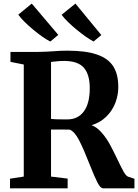

<svg xmlns="http://www.w3.org/2000/svg" viewBox="-20 -1026 754 1046"><path d="M34.5 0V-52.5L109.5 -64V-674.5L37 -689V-743H180Q206.5 -743 233 -744.5Q259.5 -746 266.5 -746.5Q311 -750 346.5 -750Q448.5 -750 509.5 -728.5Q570.5 -707 597.5 -663.8Q624.5 -620.5 624.5 -552Q624.5 -507.5 608.2 -465.2Q592 -423 559 -390.5Q526 -358 479 -344Q509 -332.5 534.2 -303.2Q559.5 -274 578 -240.2Q596.5 -206.5 620.5 -156Q643 -108.5 655.5 -87.2Q668 -66 680.5 -62.5L712.5 -52V0H542.5Q527 0 510.8 -31.8Q494.5 -63.5 467 -133.5Q435 -215.5 410.5 -262.8Q386 -310 359 -320L258 -320.5V-64L348.5 -53V0ZM469 -546Q469 -620 436.8 -657Q404.5 -694 329 -694Q309.5 -694 291.8 -692.2Q274 -690.5 269 -690L258 -688.5V-378Q276.5 -375.5 328.5 -375.5H347Q404.5 -375.5 436.8 -419Q469 -462.5 469 -546ZM153 -1006.5 297.5 -836 254.5 -800H253.5Q215 -819.5 160.5 -864.8Q106 -910 79.5 -946ZM391 -1006.5 532 -835 490 -800H489.5Q451 -820.5 396.5 -865.2Q342 -910 315.5 -945.5Z"/></svg>

Font: Merriweather Text
Style: Bold
Weight: 700
Designer: Eben Sorkin
Foundry: Eben Sorkin
Version: Version 2.100